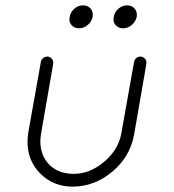

<svg xmlns="http://www.w3.org/2000/svg" viewBox="-20 -700 653 719"><path d="M509 -488Q519 -486 524.5 -478Q530 -470 528 -460L482 -195Q467 -113 401 -57.5Q335 -2 253 -1Q180 -1 131 -50Q83 -98 83 -169Q83 -186 86 -204L133 -468Q135 -478 143 -483.5Q151 -489 161 -488Q170 -486 175.5 -478Q181 -470 179 -460L133 -195Q131 -177 131 -169Q132 -116 165 -83Q198 -50 253 -49Q316 -48 370.5 -94.5Q425 -141 435 -204L482 -468Q484 -478 491.5 -483.5Q499 -489 509 -488ZM241 -637Q244 -655 258.5 -667.5Q273 -680 291 -680Q309 -680 319.5 -667.5Q330 -655 327 -637Q323 -619 308.5 -606.5Q294 -594 276 -594Q258 -594 247.5 -606.5Q237 -619 241 -637ZM406 -637Q409 -655 423.5 -667.5Q438 -680 456 -680Q474 -680 484.5 -667.5Q495 -655 492 -637Q488 -619 473.5 -606.5Q459 -594 441 -594Q423 -594 412.5 -606.5Q402 -619 406 -637Z"/></svg>

Font: Quicksand
Style: Italic
Weight: 400
Italic angle: -12°
Designer: Andrew Paglinawan
Foundry: Andrew Paglinawan
Version: 1.002